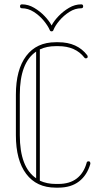

<svg xmlns="http://www.w3.org/2000/svg" viewBox="-20 -858 480 882"><path d="M378 -110Q379 -117 387 -117Q395 -117 395 -107V-105Q380 -53 343 -24.5Q306 4 248 4H236Q148 4 100.5 -59Q53 -122 53 -237V-423Q53 -538 100.5 -601Q148 -664 236 -664H248Q335 -664 381 -604Q383 -600 383 -598Q383 -590 374 -590Q370 -590 368 -593Q327 -646 248 -646H236Q195 -646 163 -631V-28Q195 -13 236 -13H248Q300 -13 332.5 -38Q365 -63 378 -110ZM71 -237Q71 -90 146 -39V-621Q71 -570 71 -423ZM209 -719Q200 -740 180.5 -763.5Q161 -787 135 -803.5Q109 -820 81 -820Q72 -820 72 -829Q72 -838 81 -838Q110 -838 137 -822Q164 -806 185 -784Q206 -762 217 -741Q228 -762 249 -784Q270 -806 297 -822Q324 -838 353 -838Q362 -838 362 -829Q362 -820 353 -820Q325 -820 299 -803.5Q273 -787 253 -763.5Q233 -740 225 -719Q223 -714 217 -714Q211 -714 209 -719Z"/></svg>

Font: Libertine Sup Thin
Style: Regular
Weight: 100
Designer: Bastien Sozeau
Foundry: NBR — Bastien Sozeau
Version: Version 2.003; ttfautohint (v1.8.4.7-5d5b);gftools[0.9.33]